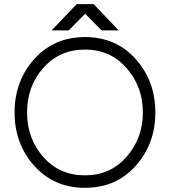

<svg xmlns="http://www.w3.org/2000/svg" viewBox="-20 -890 815 922"><path d="M228 -744H310L389 -824L468 -744H550L430 -870H348ZM388 -652Q509 -652 587 -564Q626 -520 646 -466.5Q666 -413 666 -350Q666 -226 587 -136Q509 -48 388 -48Q266 -48 188 -136Q110 -225 110 -350Q110 -413 129.5 -466.5Q149 -520 188 -564Q266 -652 388 -652ZM388 -712Q240 -712 145 -607Q50 -501 50 -350Q50 -199 145 -93Q240 12 388 12Q537 12 631 -93Q726 -199 726 -350Q726 -501 631 -607Q537 -712 388 -712Z"/></svg>

Font: Unageo
Style: Light
Weight: 300
Designer: Richard Sepsi
Foundry: Richard Sepsi
Version: Version 2.000